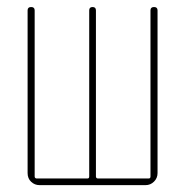

<svg xmlns="http://www.w3.org/2000/svg" viewBox="-20 -540 540 560"><path d="M95.7 0Q81.1 0 70.8 -9.8Q60.5 -19.5 60.5 -35.2V-509.8Q60.5 -519.5 70.8 -519.5Q81.1 -519.5 81.1 -509.8V-25.4Q81.1 -20.5 85.9 -19.5H235.4Q240.2 -19.5 240.2 -25.4V-509.8Q240.2 -519.5 250 -519.5Q259.8 -519.5 259.8 -509.8V-25.4Q259.8 -20.5 264.6 -19.5H414.1Q418.9 -19.5 418.9 -25.4V-509.8Q418.9 -519.5 429.2 -519.5Q439.5 -519.5 439.5 -509.8V-35.2Q439.5 -20.5 429.2 -10.3Q418.9 0 404.3 0Z"/></svg>

Font: Rounded Mgen+ 1m thin
Style: Regular
Weight: 100
Designer: [Source Han Sans]
Ryoko NISHIZUKA  (kana & ideographs); Paul D. Hunt (Latin, Greek & Cyrillic); Wenlong ZHANG  (bopomofo
Version: Version 1.059.20150602